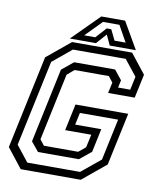

<svg xmlns="http://www.w3.org/2000/svg" viewBox="-93 -930 825 1002"><g transform="rotate(10 319.5 -429.0)"><path d="M86 0 5 -103 110 -597 235 -700H553L634 -597L607 -471H466L478.5 -528L454.5 -558.5H273L236 -527L160.5 -171.5L184 -141.5H365.5L402.5 -172L417.5 -241H279L309 -382H588.5L529 -103L404 0ZM114 -39.8H393.5L495 -123.2L541.8 -342.8H339.2L325.5 -278.5H463.8L437.5 -154.2L376 -104H159.2L118.8 -153.5L202.5 -547.8L263.8 -598H480.8L521 -547.8L512.5 -507.8H576.8L592 -578.8L525.8 -662.2H246.2L145.2 -578.8L48.2 -123.2ZM362 -858H488L570 -716H431.5L406.5 -770L358.5 -716H220ZM375.5 -831.5 291 -745.5H349.8L400.5 -801.5H424.5L451.8 -745.5H510.5L462.5 -831.5Z"/></g></svg>

Font: Tourney Thin
Style: Italic
Weight: 100
Italic angle: -12°
Designer: Tyler Finck
Foundry: Etcetera Type Co
Version: Version 1.015